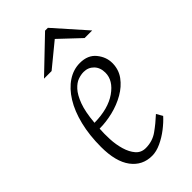

<svg xmlns="http://www.w3.org/2000/svg" viewBox="-210 -704 769 769"><g transform="rotate(-45 174.5 -320.0)"><path d="M164 9Q109 9 76.5 -34.5Q44 -78 44 -161Q44 -227 57.5 -282Q71 -337 95.5 -376.5Q120 -416 152.5 -437.5Q185 -459 222 -459Q267 -459 290.5 -430Q314 -401 314 -367Q314 -330 293.5 -302Q273 -274 240 -255Q207 -236 168 -226.5Q129 -217 92 -217Q90 -190 91.5 -158Q93 -126 101.5 -97Q110 -68 126 -49.5Q142 -31 168 -31Q206 -31 235.5 -52Q265 -73 293 -99L308 -73Q291 -54 266.5 -35Q242 -16 215 -3.5Q188 9 164 9ZM94 -248Q173 -249 220 -282Q267 -315 267 -359Q267 -388 250 -405.5Q233 -423 207 -423Q192 -423 175 -417Q158 -411 141.5 -393Q125 -375 112 -340.5Q99 -306 94 -248ZM76 -516 215 -649H231L349 -516H306L219 -598L119 -516Z"/></g></svg>

Font: Ancizar Sans Thin
Style: Italic
Weight: 100
Italic angle: -4°
Designer: Cesar Puertas, Viviana Monsalve, Julian Moncada, Julian Prieto, Jose Castro, Mariel Hernandez, Felipe Aragon, Sara Alarc
Version: Version 8.100